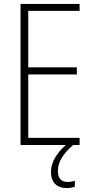

<svg xmlns="http://www.w3.org/2000/svg" viewBox="-20 -800 475 972"><path d="M273 65C273 18 301 -22 350 -66H383V-102H123V-423H369V-459H123V-745H383V-780H84V-66H313C266 -24 238 22 238 71C238 123 268 152 317 152C335 152 349 149 359 145V115C352 118 336 121 321 121C290 121 273 102 273 65Z"/></svg>

Font: Noto Sans Malayalam UI Condensed ExtraLight
Style: Regular
Weight: 200
Width: 3
Designer: Jelle Bosma - Monotype Design Team
Foundry: Monotype Imaging Inc.
Version: Version 2.104